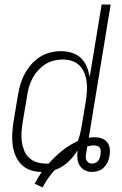

<svg xmlns="http://www.w3.org/2000/svg" viewBox="-20 -755 540 852"><path d="M169 77 134 60Q141 47 149 33.5Q157 20 165 8Q139 8 115.5 0Q92 -8 75 -25Q58 -42 48.5 -65Q39 -88 36 -113Q33 -138 34.5 -163.5Q36 -189 40 -215L60 -335Q64 -359 71 -382.5Q78 -406 90 -428Q102 -450 119 -469.5Q136 -489 157.5 -502.5Q179 -516 203 -522Q227 -528 251 -528Q276 -528 299.5 -520.5Q323 -513 339.5 -497Q356 -481 365 -459Q374 -437 378 -413L431 -735H471L374 -144Q381 -145 387 -145.5Q393 -146 399 -146Q416 -146 431 -141Q446 -136 455.5 -124Q465 -112 467 -96Q469 -80 466 -64V-63Q464 -49 457.5 -35.5Q451 -22 440.5 -11.5Q430 -1 415.5 3.5Q401 8 387 8Q370 8 355.5 0Q341 -8 333 -21.5Q325 -35 323.5 -52Q322 -69 324 -87Q324 -86 323 -86Q322 -85 322 -85Q305 -56 278.5 -33Q252 -10 222 0Q206 18 192.5 37.5Q179 57 169 77ZM185 -29H196Q223 -60 255.5 -86Q288 -112 325 -129Q331 -143 334.5 -157.5Q338 -172 341 -187L361 -307Q364 -328 365.5 -349.5Q367 -371 364.5 -391.5Q362 -412 354.5 -431Q347 -450 333 -464Q319 -478 299.5 -484.5Q280 -491 258 -491Q239 -491 218.5 -486Q198 -481 180.5 -469.5Q163 -458 148.5 -442Q134 -426 124 -407Q114 -388 108.5 -368.5Q103 -349 100 -329L80 -209Q77 -188 75.5 -167Q74 -146 77 -125.5Q80 -105 87.5 -86.5Q95 -68 109.5 -54.5Q124 -41 144 -35Q164 -29 185 -29ZM388 -29Q395 -29 402.5 -32Q410 -35 415 -41Q420 -47 422.5 -54.5Q425 -62 426 -69Q427 -77 427 -85Q427 -93 423 -99Q419 -105 411.5 -107.5Q404 -110 396 -110Q389 -110 381.5 -108.5Q374 -107 367 -105L363 -78Q361 -69 360.5 -61Q360 -53 363 -45.5Q366 -38 373 -33.5Q380 -29 388 -29Z"/></svg>

Font: Iosevka Curly Extralight
Style: Italic
Weight: 200
Italic angle: -9°
Monospace: yes
Designer: Belleve Invis
Foundry: Belleve Invis
Version: Version 22.1.2; ttfautohint (v1.8.4)